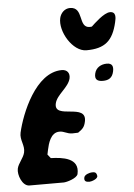

<svg xmlns="http://www.w3.org/2000/svg" viewBox="-70 -939 701 1005"><g transform="rotate(-5 280.0 -436.5)"><path d="M281 -846C265 -777 331 -666 403 -666C501 -666 543 -704 565 -798C571 -822 576 -854 543 -854C511 -854 457 -801 442 -787C441 -787 433 -786 431 -786C368 -786 411 -894 336 -894C308 -894 287 -872 281 -846ZM438 -540C431 -509 447 -499 475 -499C506 -499 525 -511 532 -543C538 -570 531 -587 503 -587C473 -587 445 -572 438 -540ZM-9 -80C-16 -48 7 13 44 13H224C240 13 295 -3 300 -25C319 -109 228 -118 168 -120L152 -140C152 -141 156 -158 157 -164C164 -196 178 -254 225 -254C251 -254 263 -239 292 -239C296 -239 317 -240 322 -240C347 -257 356 -267 362 -293C386 -395 199 -316 219 -403C229 -448 291 -480 302 -527C308 -555 293 -574 265 -574C127 -574 44 -364 22 -267C13 -228 40 -199 31 -161C24 -132 -3 -108 -9 -80ZM334 -4C329 17 343 21 359 21C369 21 405 10 402 -7C399 -25 391 -27 377 -27C365 -27 337 -19 334 -4Z"/></g></svg>

Font: Charger
Style: OversprayIt
Weight: 400
Designer: Jasper
Foundry: Cannot Into Space Fonts
Version: Version 0.980